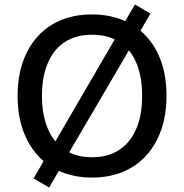

<svg xmlns="http://www.w3.org/2000/svg" viewBox="-20 -778 815 851"><path d="M388 9Q313 9 252 -16Q191 -41 147.5 -89Q104 -137 81 -203.5Q58 -270 58 -353Q58 -436 81 -502.5Q104 -569 147 -616.5Q190 -664 251 -689Q312 -714 388 -714Q463 -714 524 -689Q585 -664 628.5 -617Q672 -570 695 -503.5Q718 -437 718 -354Q718 -271 695 -204Q672 -137 628.5 -89Q585 -41 524 -16Q463 9 388 9ZM388 -81Q458 -81 507.5 -113Q557 -145 583.5 -206Q610 -267 610 -353Q610 -439 584 -500Q558 -561 508.5 -592.5Q459 -624 388 -624Q318 -624 268.5 -592.5Q219 -561 192.5 -500Q166 -439 166 -353Q166 -268 192.5 -206.5Q219 -145 268.5 -113Q318 -81 388 -81ZM198 53 129 13 187 -88 217 -137 497 -618 520 -658 578 -758 647 -718 588 -617 559 -568 278 -88 256 -47Z"/></svg>

Font: Nunito Sans 12pt ExtraLight 12pt SemiBold
Style: Regular
Weight: 600
Version: Version 3.101;gftools[0.9.27]